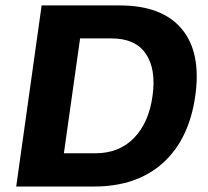

<svg xmlns="http://www.w3.org/2000/svg" viewBox="-20 -680 760 700"><path d="M416 -660.2Q571.3 -660.2 642.8 -574.2Q714.4 -488.3 691.9 -330.1Q669.4 -171.9 574 -85.9Q478.5 0 323.2 0H39.1L131.8 -660.2ZM212.9 -121.1H327.1Q414.6 -121.1 468.8 -177.2Q522.9 -233.4 536.1 -330.1Q549.8 -427.7 511.7 -483.9Q473.6 -540 386.2 -540H272Z"/></svg>

Font: Human Sans Bold
Style: Italic
Weight: 700
Italic angle: -8°
Designer: Tim Radville
Foundry: Continuum
Version: Version 1.000;FEAKit 1.0